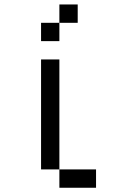

<svg xmlns="http://www.w3.org/2000/svg" viewBox="-20 -937 540 873"><path d="M166.7 -166.7V-666.7H250V-166.7ZM250 -916.7H333.3V-833.3H250ZM166.7 -750V-833.3H250V-750ZM250 -166.7H416.7V-83.3H250Z"/></svg>

Font: GalmuriMono11 Regular
Style: Regular
Weight: 400
Designer: Lee Minseo (quiple)
Version: Version 2.399;hotconv 1.1.1;makeotfexe 2.6.0 DEVELOPMENT